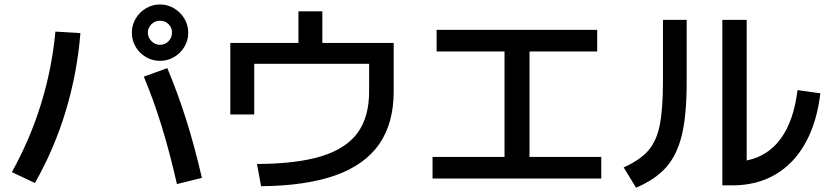

<svg xmlns="http://www.w3.org/2000/svg" viewBox="-20 -831 3790 878"><path d="M637.7 -480.5 745.1 -519.5Q791.5 -409.2 830.1 -287.8Q868.7 -166.5 903.3 -17.6L789.1 10.7Q755.9 -135.3 719.2 -254.2Q682.6 -373 637.7 -480.5ZM233.4 -686.5 347.7 -679.7Q333 -496.6 280.5 -323Q228 -149.4 139.6 5.9L34.2 -43.9Q117.2 -192.9 167.2 -354.5Q217.3 -516.1 233.4 -686.5ZM583 -681.6Q583 -716.3 600.3 -745.8Q617.7 -775.4 647.2 -793Q676.8 -810.5 711.9 -810.5Q746.6 -810.5 776.1 -793Q805.7 -775.4 823.2 -745.8Q840.8 -716.3 840.8 -681.6Q840.8 -646.5 823.2 -616.9Q805.7 -587.4 776.1 -570.1Q746.6 -552.7 711.9 -552.7Q676.8 -552.7 647.2 -570.1Q617.7 -587.4 600.3 -616.9Q583 -646.5 583 -681.6ZM766.6 -681.6Q766.6 -704.6 750.7 -720.5Q734.9 -736.3 711.9 -736.3Q689 -736.3 672.6 -720.2Q656.2 -704.1 656.2 -681.6Q656.2 -659.2 672.9 -642.6Q689.5 -626 711.9 -626Q734.4 -626 750.5 -642.3Q766.6 -658.7 766.6 -681.6Z M1668 -413.1V-539.1H1142.6V-307.6H1033.2V-634.8H1344.7V-779.3H1454.1V-634.8H1780.3V-413.1Q1780.3 -267.6 1714.4 -172.4Q1648.4 -77.1 1514.2 -29.3Q1379.9 18.6 1173.8 20.5L1155.3 -81.1Q1337.9 -82 1450.2 -116.7Q1562.5 -151.4 1615.2 -223.6Q1668 -295.9 1668 -413.1Z M1958 -113.3H2287.1V-595.7H1976.6V-694.3H2710.9V-595.7H2401.4V-113.3H2729.5V-14.6H1958Z M3283.2 -740.2H3394.5V-97.2Q3492.2 -116.7 3551 -198Q3609.9 -279.3 3627 -418.9L3731.4 -404.3Q3715.8 -272 3663.3 -177.5Q3610.8 -83 3526.1 -33.2Q3441.4 16.6 3330.1 16.6H3283.2ZM3011.7 -461.9V-740.2H3120.1V-454.1Q3120.1 -306.6 3098.6 -215.6Q3077.1 -124.5 3027.6 -67.6Q2978 -10.7 2888.7 27.3L2832 -65.4Q2906.7 -99.1 2944.3 -142.1Q2981.9 -185.1 2996.8 -258.1Q3011.7 -331.1 3011.7 -461.9Z"/></svg>

Font: Pretendard SemiBold
Style: Regular
Weight: 600
Designer: Base glyphs from Inter by Rasmus Andersson; Hangeul glyphs from Noto Sans CJK(Source Han Sans) by Jang Soo-young and Kan
Foundry: Kil Hyung-jin
Version: Version 1.309